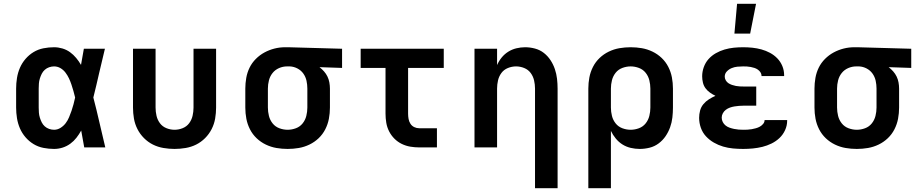

<svg xmlns="http://www.w3.org/2000/svg" viewBox="-20 -777 4840 1012"><path d="M265 8Q237 8 209 2.5Q181 -3 157 -17.5Q133 -32 114.5 -53.5Q96 -75 85 -100.5Q74 -126 69.5 -154Q65 -182 65 -210V-310Q65 -338 69.5 -366Q74 -394 85 -419.5Q96 -445 114.5 -466.5Q133 -488 157 -502.5Q181 -517 209 -522.5Q237 -528 265 -528Q287 -528 309 -521.5Q331 -515 349 -502Q367 -489 381.5 -471.5Q396 -454 407 -435Q411 -456 414.5 -477.5Q418 -499 422 -520H533Q517 -456 502.5 -391.5Q488 -327 472 -263Q489 -198 504 -132Q519 -66 535 0H424Q420 -22 416 -44.5Q412 -67 408 -89Q397 -69 383 -51Q369 -33 350.5 -19.5Q332 -6 310 1Q288 8 265 8ZM265 -93Q283 -93 299 -103Q315 -113 326 -127.5Q337 -142 344 -159Q351 -176 357 -193Q363 -210 367.5 -227.5Q372 -245 376 -263Q372 -280 367 -297.5Q362 -315 356.5 -331.5Q351 -348 343.5 -364Q336 -380 325 -394.5Q314 -409 298.5 -418Q283 -427 265 -427Q252 -427 239 -422.5Q226 -418 216 -409Q206 -400 200 -388Q194 -376 190 -363Q186 -350 185 -336.5Q184 -323 184 -310V-210Q184 -197 185 -183.5Q186 -170 190 -157Q194 -144 200 -132Q206 -120 216 -111Q226 -102 239 -97.5Q252 -93 265 -93Z M900 8Q871 8 841.5 3Q812 -2 786 -15Q760 -28 739 -49Q718 -70 704.5 -96.5Q691 -123 686 -152Q681 -181 681 -210V-520H800V-210Q800 -188 805 -166.5Q810 -145 823 -127.5Q836 -110 857 -101.5Q878 -93 900 -93Q922 -93 943 -101.5Q964 -110 977 -127.5Q990 -145 995 -166.5Q1000 -188 1000 -210V-520H1119V-210Q1119 -181 1114 -152Q1109 -123 1095.5 -96.5Q1082 -70 1061 -49Q1040 -28 1014 -15Q988 -2 958.5 3Q929 8 900 8Z M1496 8Q1466 8 1437 3Q1408 -2 1381 -15Q1354 -28 1332.5 -48.5Q1311 -69 1297.5 -95.5Q1284 -122 1278.5 -151Q1273 -180 1273 -210V-310Q1273 -338 1278 -366.5Q1283 -395 1295.5 -420.5Q1308 -446 1328.5 -466.5Q1349 -487 1374 -500.5Q1399 -514 1426.5 -521Q1454 -528 1483 -528H1500L1783 -520V-419L1664 -423Q1677 -413 1688 -400.5Q1699 -388 1706 -373.5Q1713 -359 1716 -342.5Q1719 -326 1719 -310V-210Q1719 -180 1713.5 -151Q1708 -122 1694.5 -95.5Q1681 -69 1659.5 -48.5Q1638 -28 1611 -15Q1584 -2 1555 3Q1526 8 1496 8ZM1496 -93Q1518 -93 1539.5 -101Q1561 -109 1575 -126.5Q1589 -144 1594.5 -166Q1600 -188 1600 -210V-310Q1600 -331 1595.5 -351.5Q1591 -372 1579 -389Q1567 -406 1548 -416Q1529 -426 1508 -427H1493Q1471 -427 1450.5 -418Q1430 -409 1416.5 -392Q1403 -375 1397.5 -353.5Q1392 -332 1392 -310V-210Q1392 -188 1397.5 -166Q1403 -144 1417 -126.5Q1431 -109 1452.5 -101Q1474 -93 1496 -93Z M2283 0H2190Q2166 0 2142.5 -4Q2119 -8 2097.5 -18.5Q2076 -29 2059 -46Q2042 -63 2031 -84.5Q2020 -106 2016 -130Q2012 -154 2012 -178V-419H1881V-520H2319V-419H2131V-178Q2131 -164 2133.5 -150Q2136 -136 2143.5 -124.5Q2151 -113 2163.5 -107Q2176 -101 2190 -101H2283Z M2919 215H2800V-310Q2800 -332 2795 -353.5Q2790 -375 2777 -392.5Q2764 -410 2743 -418.5Q2722 -427 2700 -427Q2678 -427 2657 -418.5Q2636 -410 2623 -392.5Q2610 -375 2605 -353.5Q2600 -332 2600 -310V0H2481V-520H2600V-434Q2609 -455 2624 -473.5Q2639 -492 2659 -504.5Q2679 -517 2702 -522.5Q2725 -528 2748 -528Q2774 -528 2800 -521Q2826 -514 2846.5 -498Q2867 -482 2881.5 -460Q2896 -438 2904.5 -413Q2913 -388 2916 -362Q2919 -336 2919 -310Z M3081 215V-310Q3081 -340 3086.5 -369Q3092 -398 3105.5 -424.5Q3119 -451 3140.5 -471.5Q3162 -492 3189 -505Q3216 -518 3245 -523Q3274 -528 3304 -528Q3334 -528 3363 -523Q3392 -518 3419 -505Q3446 -492 3467.5 -471.5Q3489 -451 3502.5 -424.5Q3516 -398 3521.5 -369Q3527 -340 3527 -310V-210Q3527 -184 3524 -157.5Q3521 -131 3512 -106Q3503 -81 3488 -59Q3473 -37 3451.5 -21Q3430 -5 3404 1.5Q3378 8 3352 8Q3328 8 3304.5 2.5Q3281 -3 3261 -15.5Q3241 -28 3225.5 -47Q3210 -66 3200 -87V215ZM3304 -93Q3326 -93 3347.5 -101Q3369 -109 3383 -126.5Q3397 -144 3402.5 -166Q3408 -188 3408 -210V-310Q3408 -332 3402.5 -354Q3397 -376 3383 -393.5Q3369 -411 3347.5 -419Q3326 -427 3304 -427Q3282 -427 3260.5 -419Q3239 -411 3225 -393.5Q3211 -376 3205.5 -354Q3200 -332 3200 -310V-210Q3200 -188 3205.5 -166Q3211 -144 3225 -126.5Q3239 -109 3260.5 -101Q3282 -93 3304 -93Z M3897 8Q3870 8 3843.5 5.5Q3817 3 3791.5 -4.5Q3766 -12 3742.5 -25.5Q3719 -39 3701 -58.5Q3683 -78 3674 -103.5Q3665 -129 3665 -156Q3665 -175 3670 -194Q3675 -213 3687.5 -228Q3700 -243 3716.5 -253.5Q3733 -264 3751 -272Q3736 -279 3722 -289Q3708 -299 3698.5 -312Q3689 -325 3685 -341.5Q3681 -358 3681 -375Q3681 -399 3689.5 -423Q3698 -447 3714.5 -465.5Q3731 -484 3753 -496.5Q3775 -509 3799 -516Q3823 -523 3847.5 -525.5Q3872 -528 3897 -528Q3921 -528 3945.5 -525.5Q3970 -523 3993.5 -516.5Q4017 -510 4038.5 -498.5Q4060 -487 4077 -469.5Q4094 -452 4103.5 -429Q4113 -406 4113 -381V-376H3994V-377Q3994 -387 3988.5 -395.5Q3983 -404 3974.5 -410Q3966 -416 3956.5 -419Q3947 -422 3937 -424Q3927 -426 3917 -426.5Q3907 -427 3897 -427Q3882 -427 3866.5 -425.5Q3851 -424 3836.5 -418Q3822 -412 3811 -400.5Q3800 -389 3800 -373Q3800 -363 3805.5 -353.5Q3811 -344 3819.5 -338.5Q3828 -333 3838 -329.5Q3848 -326 3858.5 -324Q3869 -322 3879.5 -321.5Q3890 -321 3900 -321H3966V-220H3900Q3888 -220 3875.5 -219Q3863 -218 3851 -216Q3839 -214 3827.5 -210Q3816 -206 3806 -198.5Q3796 -191 3790 -180Q3784 -169 3784 -157Q3784 -145 3789.5 -134Q3795 -123 3804.5 -115.5Q3814 -108 3825.5 -104Q3837 -100 3849 -97.5Q3861 -95 3873 -94Q3885 -93 3897 -93Q3908 -93 3919.5 -93.5Q3931 -94 3942 -96Q3953 -98 3964 -101Q3975 -104 3985 -109.5Q3995 -115 4002.5 -124Q4010 -133 4010 -144H4129V-141Q4129 -115 4118 -91Q4107 -67 4088.5 -49.5Q4070 -32 4046.5 -20.5Q4023 -9 3998.5 -3Q3974 3 3948.5 5.5Q3923 8 3897 8ZM3851 -600 3865 -757H3965L3934 -600Z M4496 8Q4466 8 4437 3Q4408 -2 4381 -15Q4354 -28 4332.5 -48.5Q4311 -69 4297.5 -95.5Q4284 -122 4278.5 -151Q4273 -180 4273 -210V-310Q4273 -338 4278 -366.5Q4283 -395 4295.5 -420.5Q4308 -446 4328.5 -466.5Q4349 -487 4374 -500.5Q4399 -514 4426.5 -521Q4454 -528 4483 -528H4500L4783 -520V-419L4664 -423Q4677 -413 4688 -400.5Q4699 -388 4706 -373.5Q4713 -359 4716 -342.5Q4719 -326 4719 -310V-210Q4719 -180 4713.5 -151Q4708 -122 4694.5 -95.5Q4681 -69 4659.5 -48.5Q4638 -28 4611 -15Q4584 -2 4555 3Q4526 8 4496 8ZM4496 -93Q4518 -93 4539.5 -101Q4561 -109 4575 -126.5Q4589 -144 4594.5 -166Q4600 -188 4600 -210V-310Q4600 -331 4595.5 -351.5Q4591 -372 4579 -389Q4567 -406 4548 -416Q4529 -426 4508 -427H4493Q4471 -427 4450.5 -418Q4430 -409 4416.5 -392Q4403 -375 4397.5 -353.5Q4392 -332 4392 -310V-210Q4392 -188 4397.5 -166Q4403 -144 4417 -126.5Q4431 -109 4452.5 -101Q4474 -93 4496 -93Z"/></svg>

Font: R Plex Mono
Style: Bold
Weight: 700
Monospace: yes
Designer: Belleve Invis
Foundry: Belleve Invis
Version: Version 31.8.0